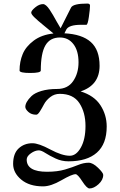

<svg xmlns="http://www.w3.org/2000/svg" viewBox="-20 -896 671 1078"><path d="M53.7 24.4Q53.7 -34.2 85 -63Q116.2 -91.8 162.1 -91.8Q197.3 -91.8 262.7 -56.6Q328.1 -21.5 372.1 -21.5Q408.2 -21.5 434.1 -67.9Q460 -114.3 460 -188.5Q460 -264.6 425.8 -316.9Q391.6 -369.1 315.4 -369.1Q285.2 -369.1 261.7 -350.6Q238.3 -332 227.1 -310.5Q215.8 -289.1 204.1 -270.5Q192.4 -252 183.6 -252Q156.2 -252 139.2 -267.6Q122.1 -283.2 122.1 -295.9Q122.1 -308.6 130.4 -323.7Q138.7 -338.9 156.7 -356.4Q174.8 -374 212.4 -385.3Q250 -396.5 300.8 -396.5Q360.4 -396.5 390.6 -440.4Q420.9 -484.4 420.9 -545.9Q420.9 -611.3 392.1 -648.4Q363.3 -685.5 316.4 -685.5Q260.7 -685.5 234.9 -641.1Q209 -596.7 209 -500Q209 -486.3 149.4 -486.3Q89.8 -486.3 89.8 -500Q89.8 -549.8 107.4 -592.3Q125 -634.8 169.4 -668Q213.9 -701.2 280.3 -708Q266.6 -719.7 227.5 -751.5Q188.5 -783.2 171.9 -799.8Q155.3 -816.4 155.3 -825.2Q155.3 -835.9 177.7 -854.5Q200.2 -873 221.7 -873Q229.5 -873 238.8 -865.2Q248 -857.4 258.3 -842.3Q268.6 -827.1 277.3 -812Q286.1 -796.9 298.8 -773.9Q311.5 -751 320.3 -737.3L378.9 -853.5Q390.6 -876 470.7 -876Q485.4 -876 485.4 -864.3Q485.4 -845.7 479 -801.3Q472.7 -756.8 464.8 -756.8H435.5Q367.2 -756.8 352.5 -730.5L341.8 -709Q440.4 -704.1 489.7 -660.2Q539.1 -616.2 539.1 -526.4Q539.1 -418 432.6 -382.8Q508.8 -359.4 543.9 -305.2Q579.1 -251 579.1 -185.5Q579.1 -87.9 523.9 -39.1Q468.8 9.8 364.3 9.8Q326.2 9.8 292.5 -5.9Q258.8 -21.5 235.4 -36.6Q211.9 -51.8 198.2 -51.8Q176.8 -51.8 153.3 -35.2Q129.9 -18.6 129.9 0Q129.9 68.4 244.1 68.4Q302.7 68.4 345.2 55.7Q387.7 43 418.5 30.3Q449.2 17.6 477.5 17.6Q501 17.6 530.3 45.9Q559.6 74.2 559.6 85.9Q559.6 114.3 533.2 138.2Q506.8 162.1 482.4 162.1Q467.8 162.1 441.9 122.1Q416 82 404.3 82Q383.8 82 324.7 116.2Q265.6 150.4 221.7 150.4Q144.5 150.4 99.1 112.3Q53.7 74.2 53.7 24.4Z"/></svg>

Font: TriodPostnaja
Style: Medium
Weight: 500
Version: 20110805